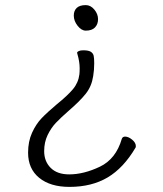

<svg xmlns="http://www.w3.org/2000/svg" viewBox="-20 -508 640 752"><path d="M316 -388Q299 -388 284 -407Q269 -426 269 -447Q269 -466 280.5 -477Q292 -488 316 -488Q335 -488 349.5 -470.5Q364 -453 364 -433Q364 -413 352 -400.5Q340 -388 316 -388ZM203 -100Q244 -133 265.5 -158.5Q287 -184 291 -217Q292 -226 292 -241Q292 -266 283 -297L282 -301Q282 -305 288.5 -308Q295 -311 306 -311Q327 -311 336 -305Q345 -299 347 -289Q349 -279 349 -260Q349 -234 345 -210Q339 -170 316 -141Q293 -112 250 -75Q218 -47 199 -27Q180 -7 166.5 21Q153 49 153 84Q153 124 178.5 149.5Q204 175 251 175Q308 175 371 145Q434 115 457 36Q460 27 470 27Q483 27 497.5 39Q512 51 512 64Q512 68 511 70Q464 150 401.5 187Q339 224 252 224Q177 224 133.5 188.5Q90 153 90 90Q90 46 105.5 12Q121 -22 143 -45Q165 -68 203 -100Z"/></svg>

Font: JyunsaiKaai Light
Style: Regular
Weight: 300
Designer: Fontworks Inc.
Version: Version 0.030;April 7, 2024;FontCreator 14.0.0.2901 64-bit